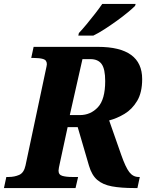

<svg xmlns="http://www.w3.org/2000/svg" viewBox="-43 -951 741 971"><path d="M-23 0 -11 -56H1Q30 -56 54 -66.5Q78 -77 86 -114L187 -590Q194 -621 194 -626Q194 -647 175.5 -652.5Q157 -658 127 -658H115L127 -714H452Q676 -714 676 -551Q676 -483 650.5 -440.5Q625 -398 586.5 -375Q548 -352 509 -342L570 -168Q592 -105 611 -80.5Q630 -56 658 -56H664L652 0H636Q569 0 523 -8.5Q477 -17 449 -41Q421 -65 407 -113L350 -308H299L261 -132Q253 -97 253 -88Q253 -67 272.5 -61.5Q292 -56 321 -56H352L339 0ZM361 -369Q415 -369 452 -408.5Q489 -448 489 -541Q489 -602 471 -627Q453 -652 414 -652H374L310 -369ZM353 -771 356 -784Q374 -803 395.5 -829Q417 -855 438 -882Q459 -909 474 -931H643L640 -921Q628 -909 604 -889Q580 -869 549.5 -847Q519 -825 487.5 -804.5Q456 -784 429 -771Z"/></svg>

Font: Noto Serif SemiCondensed ExtraBold
Style: Italic
Weight: 800
Width: 4
Italic angle: -12°
Designer: Monotype Design Team
Foundry: Monotype Imaging Inc.
Version: Version 2.014; ttfautohint (v1.8.4.7-5d5b)